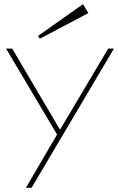

<svg xmlns="http://www.w3.org/2000/svg" viewBox="-20 -703 562 912"><path d="M103 189 251 -64 9 -472H38L265 -87L494 -472H521L130 189ZM169 -519 160 -532 374 -683 400 -641Z"/></svg>

Font: Lil Grotesk Thin
Style: Regular
Weight: 100
Designer: Bastien Sozeau
Foundry: NBR — Bastien Sozeau
Version: Version 3.003; ttfautohint (v1.8.4.7-5d5b);gftools[0.9.33]